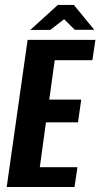

<svg xmlns="http://www.w3.org/2000/svg" viewBox="-20 -751 403 771"><path d="M6.9 0 90.9 -591H363.2L351 -509.3H199.8L177.8 -351H306.2L293.3 -259.7H164.5L139.9 -79.7H291L279.2 0ZM101.5 -630.7 212.1 -731.1H276.7L358.5 -631.4H280.3L237.5 -673.9L181.5 -630.7Z"/></svg>

Font: Alumni Sans Thin
Style: Italic
Weight: 100
Italic angle: -8°
Designer: Robert E. Leuschke
Foundry: Robert E. Leuschke
Version: Version 1.016